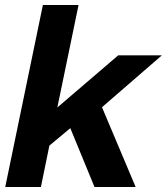

<svg xmlns="http://www.w3.org/2000/svg" viewBox="-20 -750 669 770"><path d="M629 -528 389 -320 524 0H359L262 -236L178 -166L144 0H1L152 -730H295L210 -319L454 -528Z"/></svg>

Font: Nacelle Bold
Style: Italic
Weight: 700
Italic angle: -12°
Designer: Sora Sagano
Foundry: Sora Sagano
Version: Version 1.000;FEAKit 1.0